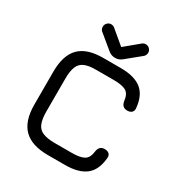

<svg xmlns="http://www.w3.org/2000/svg" viewBox="-200 -1021 1097 1164"><g transform="rotate(30 348.0 -439.5)"><path d="M241 -879C230.5 -879 222 -875.5 214.5 -868C207 -860.5 203 -851.5 203 -841C203 -841 203 -841 203 -841C203 -826.5 209 -815.5 221 -808C221 -808 313 -732 313 -732C313 -732 313 -732 313 -732C327 -720 342.5 -714 360 -714C360 -714 363 -714 363 -714C363 -714 363 -714 363 -714C380.5 -714 396 -720 410 -732C410 -732 503 -808 503 -808C503 -808 503 -808 503 -808C515 -816.5 521 -827.5 521 -841C521 -841 521 -841 521 -841C521 -851.5 517 -860.5 509.5 -868C502 -875.5 493 -879 483 -879C483 -879 483 -879 483 -879C472.5 -879 463 -875 455 -867C455 -867 362 -790 362 -790C362 -790 361 -790 361 -790C361 -790 269 -867 269 -867C269 -867 269 -867 269 -867C261 -875 251.5 -879 241 -879C241 -879 241 -879 241 -879ZM424 0C424 0 424 0 424 0C486.5 0 534.5 -13 567.5 -38.5C600.5 -64 619.5 -105 625 -161C625 -161 625 -161 625 -161C627 -175 624.5 -185.5 617 -193C609.5 -200.5 599 -204 585 -204C585 -204 585 -204 585 -204C559.5 -204 545 -190 541 -162C541 -162 541 -162 541 -162C537.5 -131.5 527 -111 509.5 -100.5C491.5 -89.5 463 -84 424 -84C424 -84 304 -84 304 -84C304 -84 304 -84 304 -84C268.5 -84 240.5 -88.5 220 -97C199.5 -105.5 185.5 -119.5 177 -140C168.5 -160.5 164 -188.5 164 -224C164 -224 164 -454 164 -454C164 -454 164 -454 164 -454C164 -490 168.5 -518.5 177 -539C185.5 -559.5 199.5 -573.5 220 -582C240 -590.5 267.5 -594.5 303 -594C303 -594 424 -594 424 -594C424 -594 424 -594 424 -594C463 -594 491.5 -588.5 509.5 -578C527 -567.5 537.5 -546.5 541 -516C541 -516 541 -516 541 -516C545 -488 559.5 -474 585 -474C585 -474 585 -474 585 -474C599 -474 609.5 -477.5 617 -485C624.5 -492.5 627 -503 625 -517C625 -517 625 -517 625 -517C619.5 -572.5 600.5 -613.5 567.5 -639.5C534.5 -665 486.5 -678 424 -678C424 -678 303 -678 303 -678C303 -678 303 -678 303 -678C227 -678.5 171 -661 134.5 -624.5C98 -588 80 -531 80 -454C80 -454 80 -224 80 -224C80 -224 80 -224 80 -224C80 -147.5 98.5 -91.5 135 -55C171.5 -18.5 227.5 0 304 0C304 0 424 0 424 0Z"/></g></svg>

Font: Jura-Fortis-Bold
Style: Bold
Weight: 500
Designer: Daniel Johnson, Alexei Vanyashin, Mirko Velimirovic
Foundry: Daniel Johnson
Version: ""